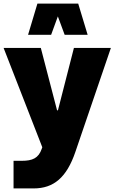

<svg xmlns="http://www.w3.org/2000/svg" viewBox="-23 -823 640 1073"><path d="M414.1 -802.7H186L133.8 -628.4H262.7L300.3 -731.4L338.4 -628.4H466.8ZM213.4 0 210.4 8.3C192.4 61.5 157.7 75.7 98.6 75.7H52.7V230H165C277.8 230 349.6 168 397.9 26.9L596.7 -555.2H390.1L300.8 -206.5H295.9L205.1 -555.2H-2.9Z"/></svg>

Font: Estedad Black
Style: Regular
Weight: 900
Designer: Amin Abedi
Version: Version 7.3